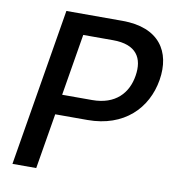

<svg xmlns="http://www.w3.org/2000/svg" viewBox="-81 -800 801 873"><g transform="rotate(10 319.0 -363.5)"><path d="M34.4 0H144.2L186.8 -255.7H335.9C504.6 -255.7 604.8 -358 627.1 -491.8C649.1 -626.1 583.1 -727.3 414.4 -727.3H155.2ZM202.4 -348.7 249.6 -633.2H387.4C495.7 -633.2 529.8 -574.6 516.3 -491.8C503.2 -409.8 448.2 -348.7 340.9 -348.7Z"/></g></svg>

Font: Margiela Sans Medium
Style: Italic
Weight: 500
Italic angle: -9.39999°
Designer: Stefan Endress, Andreas Faust
Version: Version 1.100;FEAKit 1.0